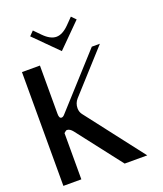

<svg xmlns="http://www.w3.org/2000/svg" viewBox="-179 -1139 1066 1255"><g transform="rotate(-20 354.0 -511.5)"><path d="M333.5 -831.1 171.9 -992.7 201.2 -1022.9 245.1 -978Q291 -931.2 333.5 -931.2Q375.5 -931.2 421.9 -978L465.8 -1022.9L495.1 -992.7ZM166.5 -791.5V-455.1Q166.5 -423.3 183.6 -423.3Q193.8 -423.3 204.6 -435.5L527.3 -791.5H583.5L325.2 -506.3Q301.8 -480 301.8 -444.3Q301.8 -419.9 315.9 -400.9L625 0H467.8L227.5 -310.5Q208 -335.4 187.5 -335.4Q181.2 -335.4 166.5 -321.8V0H41.5V-791.5Z"/></g></svg>

Font: Gputeks
Style: Bold
Weight: 600
Width: 8
Version: Version 0.9